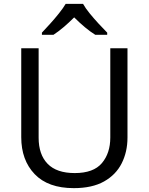

<svg xmlns="http://www.w3.org/2000/svg" viewBox="-20 -964 771 994"><path d="M640 -252Q640 -178 610 -118.5Q580 -59 518.5 -24.5Q457 10 362 10Q229 10 159.5 -62.5Q90 -135 90 -254V-714H180V-251Q180 -164 226.5 -116Q273 -68 367 -68Q464 -68 507.5 -119.5Q551 -171 551 -252V-714H640ZM410 -944Q422 -922 444.5 -894.5Q467 -867 491.5 -840.5Q516 -814 535 -795V-784H473Q447 -800 419 -823.5Q391 -847 364 -874Q337 -847 310 -824Q283 -801 257 -784H197V-795Q216 -815 239.5 -841Q263 -867 285 -894.5Q307 -922 320 -944Z"/></svg>

Font: Noto Sans Siddham
Style: Regular
Weight: 400
Designer: Monotype Design Team
Foundry: Monotype Imaging Inc.
Version: Version 2.004; ttfautohint (v1.8.4.7-5d5b)